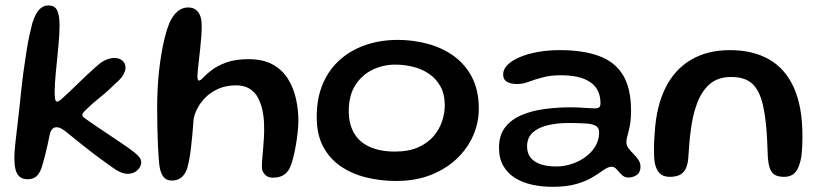

<svg xmlns="http://www.w3.org/2000/svg" viewBox="-20 -654 3090 722"><path d="M84 20Q64.5 20 53.5 10.2Q42.5 0.5 38.2 -17.5Q34 -35.5 34 -59.5Q34 -81.5 37.8 -116.5Q41.5 -151.5 47 -196.2Q52.5 -241 57.5 -291.5Q62.5 -341 68.2 -383.2Q74 -425.5 79.5 -460.5Q85 -495.5 91 -522.8Q97 -550 102 -568.5Q113 -602.5 127.5 -618Q142 -633.5 161.5 -633.5Q186.5 -633.5 195.2 -614.5Q204 -595.5 204 -558Q204 -541.5 202.8 -521Q201.5 -500.5 199.2 -477.5Q197 -454.5 194.8 -431Q192.5 -407.5 190.2 -385Q188 -362.5 186.8 -342.8Q185.5 -323 185.5 -308.5Q185.5 -292.5 187.2 -282.2Q189 -272 194 -272Q199 -272 205 -276.2Q211 -280.5 218.5 -288Q226.5 -295 241.2 -309Q256 -323 273.5 -340Q291 -357 308.2 -373.2Q325.5 -389.5 338.8 -401.2Q352 -413 357.5 -417Q369.5 -426 383.5 -431Q397.5 -436 409.5 -436Q429 -436 440.5 -425.8Q452 -415.5 452 -400Q452 -387 442.5 -371.2Q433 -355.5 414.5 -340.5Q385.5 -311 356.5 -288.2Q327.5 -265.5 302 -240Q289.5 -228.5 289.5 -221.5Q289.5 -217.5 293 -214.2Q296.5 -211 303.5 -206Q317.5 -196 341.2 -180Q365 -164 392.5 -145.5Q420 -127 445.2 -110Q470.5 -93 486.5 -80Q497.5 -71 504.2 -62.5Q511 -54 511 -44Q511 -33 504.2 -22.8Q497.5 -12.5 486.2 -6.5Q475 -0.5 460.5 -0.5Q445 -0.5 430.2 -7.8Q415.5 -15 402 -25Q381 -39.5 352 -61Q323 -82.5 292.8 -106.5Q262.5 -130.5 237 -151.5Q224.5 -162 213.5 -168.8Q202.5 -175.5 193 -175.5Q183 -175.5 176.8 -169Q170.5 -162.5 167.5 -150Q157.5 -101 149.5 -69.8Q141.5 -38.5 135.5 -20.5Q126.5 2.5 114.2 11.2Q102 20 84 20Z M627 25Q608 25 597.5 14.2Q587 3.5 581.5 -19.5Q579 -31 577.2 -53Q575.5 -75 574 -105.5Q572.5 -136 571.8 -173.2Q571 -210.5 571 -253.5Q571 -286 572.8 -320.5Q574.5 -355 578.2 -388.8Q582 -422.5 587.5 -454.8Q593 -487 600.2 -515.2Q607.5 -543.5 616.5 -566.5Q629.5 -596 647.5 -611Q665.5 -626 687.5 -626Q711.5 -626 725 -608.8Q738.5 -591.5 738.5 -557.5Q738.5 -539.5 737 -517.5Q735.5 -495.5 733 -473Q730.5 -450.5 728.2 -429.5Q726 -408.5 724.2 -392Q722.5 -375.5 722.5 -366Q722.5 -351 728.5 -351Q734 -351 745.2 -363.2Q756.5 -375.5 777.2 -391.2Q798 -407 831.5 -419.2Q865 -431.5 914.5 -431.5Q969.5 -431.5 1005.8 -411.2Q1042 -391 1063 -357.2Q1084 -323.5 1093 -282.5Q1102 -241.5 1102 -200.5Q1102 -180 1099.2 -155Q1096.5 -130 1092 -104.8Q1087.5 -79.5 1081.8 -57.5Q1076 -35.5 1069 -21Q1060 -3.5 1044.8 5.2Q1029.5 14 1007.5 14Q989.5 14 980 6Q970.5 -2 966 -15Q964 -25.5 965.2 -44.2Q966.5 -63 968.8 -86.8Q971 -110.5 972.5 -136.2Q974 -162 973 -186Q972.5 -212 967.2 -237.8Q962 -263.5 950.8 -285.2Q939.5 -307 919.2 -320Q899 -333 868 -333Q829.5 -333 800.2 -319.8Q771 -306.5 751.2 -286Q731.5 -265.5 720.8 -243.5Q710 -221.5 708 -204.5Q705.5 -171.5 703 -144.2Q700.5 -117 697.8 -94.5Q695 -72 691.5 -54Q688 -36 684 -21Q676 2 661.8 13.5Q647.5 25 627 25Z M1470 26.5Q1412 26.5 1358.2 13.5Q1304.5 0.5 1262.2 -28Q1220 -56.5 1195.5 -102.2Q1171 -148 1171 -214Q1171 -286.5 1194.8 -340.8Q1218.5 -395 1260.5 -431.2Q1302.5 -467.5 1357.8 -485.8Q1413 -504 1476 -504Q1533 -504 1587.5 -489.5Q1642 -475 1685.5 -444Q1729 -413 1754.8 -363.8Q1780.5 -314.5 1780.5 -245Q1780.5 -192.5 1759.2 -144Q1738 -95.5 1697.8 -57.2Q1657.5 -19 1600.2 3.8Q1543 26.5 1470 26.5ZM1465.5 -84Q1516.5 -84 1552 -99.8Q1587.5 -115.5 1609.8 -141.2Q1632 -167 1642.2 -197.5Q1652.5 -228 1652.5 -258Q1652.5 -300 1636.2 -329.2Q1620 -358.5 1593.2 -376.5Q1566.5 -394.5 1533.5 -402.8Q1500.5 -411 1466 -411Q1421 -411 1381 -391.8Q1341 -372.5 1316.2 -333.8Q1291.5 -295 1291.5 -236Q1291.5 -188 1311.2 -153.8Q1331 -119.5 1370 -101.8Q1409 -84 1465.5 -84Z M2057.5 48.5Q2017 48.5 1980.8 40.5Q1944.5 32.5 1916.5 15Q1888.5 -2.5 1872.5 -30.5Q1856.5 -58.5 1856.5 -99Q1856.5 -145 1879 -174.5Q1901.5 -204 1940.2 -220.8Q1979 -237.5 2027.5 -244Q2076 -250.5 2128 -250.5Q2144 -250.5 2160.5 -249.5Q2177 -248.5 2191.8 -247.5Q2206.5 -246.5 2216 -246.5Q2229 -246.5 2233.5 -250.8Q2238 -255 2238 -265.5Q2238 -285 2233.2 -300Q2228.5 -315 2219.5 -326.5Q2210.5 -338 2198 -346Q2178 -359.5 2149.8 -365.2Q2121.5 -371 2089 -371Q2050.5 -371 2020.8 -363Q1991 -355 1968 -346.5Q1945 -338 1926 -338Q1900 -338 1886 -346.5Q1872 -355 1872 -374Q1872 -393.5 1888.5 -410Q1905 -426.5 1934.2 -439Q1963.5 -451.5 2002.2 -458.5Q2041 -465.5 2085 -465.5Q2173.5 -465.5 2233.2 -443.2Q2293 -421 2323 -371.2Q2353 -321.5 2353 -237.5Q2353 -212.5 2350.5 -194Q2348 -175.5 2344.2 -161.8Q2340.5 -148 2338 -138Q2335.5 -128 2335.5 -119.5Q2335.5 -107.5 2343.2 -96.8Q2351 -86 2361.8 -75.5Q2372.5 -65 2380.5 -53.2Q2388.5 -41.5 2388.5 -27Q2388.5 -5.5 2374.5 4Q2360.5 13.5 2343.5 13.5Q2328 13.5 2317.8 3.2Q2307.5 -7 2299.2 -17Q2291 -27 2279 -27Q2272 -27 2263.8 -23Q2255.5 -19 2243.5 -10.5Q2228.5 0.5 2205.2 14.2Q2182 28 2146 38.2Q2110 48.5 2057.5 48.5ZM2071 -28Q2102 -28 2131 -37.8Q2160 -47.5 2183 -64.8Q2206 -82 2219.5 -105.2Q2233 -128.5 2233 -155.5Q2233 -172.5 2221.8 -180Q2210.5 -187.5 2185 -189.5Q2159.5 -191.5 2117.5 -191.5Q2076 -191.5 2040.5 -183.2Q2005 -175 1983.5 -155.8Q1962 -136.5 1962 -103.5Q1962 -78 1975 -61.5Q1988 -45 2012.5 -36.5Q2037 -28 2071 -28Z M2498.5 11Q2475 11 2461.5 -1.5Q2448 -14 2442 -42Q2440 -55 2439.5 -71.5Q2439 -88 2439.5 -109Q2440 -130 2442 -155Q2448 -254.5 2482.5 -323.8Q2517 -393 2578.5 -429.2Q2640 -465.5 2725 -465.5Q2810.5 -465.5 2871.5 -431Q2932.5 -396.5 2965 -325Q2997.5 -253.5 2997.5 -142.5Q2997.5 -122.5 2996.8 -105.5Q2996 -88.5 2994.5 -74.5Q2993 -60.5 2990 -49Q2982.5 -17 2967.8 -3Q2953 11 2929.5 11Q2905.5 11 2893 3Q2880.5 -5 2875 -21Q2869.5 -37 2867.5 -60.5Q2866 -98 2864.8 -126.8Q2863.5 -155.5 2861.2 -178.2Q2859 -201 2856 -220.8Q2853 -240.5 2848.5 -260.5Q2837 -311.5 2810 -338Q2783 -364.5 2729.5 -364.5Q2678 -364.5 2646.8 -336Q2615.5 -307.5 2598.5 -257.5Q2591 -236.5 2586 -213.5Q2581 -190.5 2577.8 -166Q2574.5 -141.5 2572.2 -114.5Q2570 -87.5 2568 -58Q2565.5 -30 2556 -15Q2546.5 0 2532 5.5Q2517.5 11 2498.5 11Z"/></svg>

Font: Gluten Thin
Style: Regular
Weight: 400
Version: Version 1.300